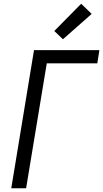

<svg xmlns="http://www.w3.org/2000/svg" viewBox="-20 -1002 549 1022"><path d="M40 0 161 -735H509L498 -665H229L119 0ZM315 -793 269 -837 412 -982 468 -928Z"/></svg>

Font: Iosevka Curly
Style: Italic
Weight: 400
Italic angle: -9°
Monospace: yes
Designer: Belleve Invis
Foundry: Belleve Invis
Version: Version 22.1.2; ttfautohint (v1.8.4)